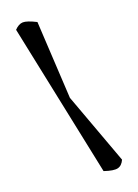

<svg xmlns="http://www.w3.org/2000/svg" viewBox="-145 -966 837 1162"><g transform="rotate(-15 273.0 -385.0)"><path d="M67 -855Q91 -885 117.5 -888Q144 -891 204 -867L275 -373L483 70Q471 105 444.5 114Q418 123 357 108Z"/></g></svg>

Font: Tillana ExtraBold
Style: Regular
Weight: 800
Designer: Lipi Raval (Devanagari, Latin), Jonny Pinhorn (Latin)
Foundry: Indian Type Foundry
Version: Version 2.003;PS 1.0;hotconv 1.0.79;makeotf.lib2.5.61930; tt